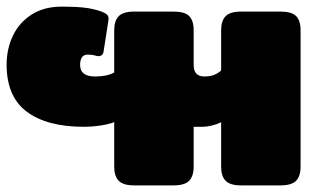

<svg xmlns="http://www.w3.org/2000/svg" viewBox="-25 -560 963 580"><path d="M320 -57V-191Q305 -185 279.5 -181Q254 -177 228 -177Q117 -177 56 -222.5Q-5 -268 -5 -365Q-5 -412 14 -452Q33 -492 70.5 -516Q108 -540 162 -540Q202 -540 229 -537Q256 -534 282 -525Q294 -520 298.5 -515.5Q303 -511 303 -503L302 -495L288 -405Q287 -396 281 -392.5Q275 -389 267 -391Q254 -395 240 -395Q217 -395 217 -364Q217 -329 262 -329Q299 -329 320 -341V-468Q320 -497 333.5 -511Q347 -525 380 -525H499Q533 -525 546.5 -511.5Q560 -498 560 -468V-364Q560 -329 592 -329Q609 -329 621 -333.5Q633 -338 643 -347V-468Q643 -497 656.5 -511Q670 -525 703 -525H822Q856 -525 869.5 -511.5Q883 -498 883 -468V-57Q883 -28 869.5 -14Q856 0 822 0H703Q670 0 656.5 -14Q643 -28 643 -57V-191Q632 -185 616 -181Q600 -177 585 -177H560V-57Q560 -28 546.5 -14Q533 0 499 0H380Q347 0 333.5 -14Q320 -28 320 -57Z"/></svg>

Font: Mitr
Style: Bold
Weight: 700
Designer: Thanarat Vachiruckul
Foundry: Cadson Demak
Version: Version 1.002